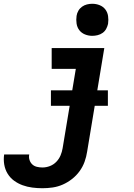

<svg xmlns="http://www.w3.org/2000/svg" viewBox="-92 -785 712 1018"><path d="M133 213Q106 213 79 209.5Q52 206 27.5 197Q3 188 -17.5 173Q-38 158 -51.5 136Q-65 114 -69.5 87.5Q-74 61 -70 34Q-70 34 -69.5 34Q-69 34 -69 34H63Q63 34 63 34Q63 34 63 34Q60 49 64.5 63Q69 77 79 86.5Q89 96 103.5 99.5Q118 103 133 103Q153 103 172.5 95.5Q192 88 206.5 73Q221 58 229 39Q237 20 240 1L310 -420H182V-530H461L370 19Q366 46 356.5 72.5Q347 99 330 122.5Q313 146 290 164Q267 182 241 193.5Q215 205 187.5 209Q160 213 133 213ZM397 -595Q377 -595 358.5 -602.5Q340 -610 328.5 -625Q317 -640 314 -660Q311 -680 314 -701Q316 -715 323.5 -728Q331 -741 343 -749.5Q355 -758 369 -761.5Q383 -765 397 -765Q418 -765 436.5 -757.5Q455 -750 466.5 -735Q478 -720 481 -700Q484 -680 481 -659Q478 -645 471 -632Q464 -619 452 -610.5Q440 -602 425.5 -598.5Q411 -595 397 -595ZM480 -224H178V-306H480Z"/></svg>

Font: Iosevka Curly Slab XBdEx
Style: Italic
Weight: 800
Width: 7
Italic angle: -9°
Monospace: yes
Designer: Belleve Invis
Foundry: Belleve Invis
Version: Version 11.1.0; ttfautohint (v1.8.3)